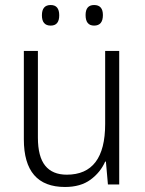

<svg xmlns="http://www.w3.org/2000/svg" viewBox="-20 -735 576 765"><path d="M455 -532V0H410L402 -91H399Q380 -48 340.5 -19Q301 10 239 10Q75 10 75 -180V-532H131V-187Q131 -111 160 -75Q189 -39 246 -39Q399 -39 399 -241V-532ZM147 -674Q147 -715 182 -715Q216 -715 216 -674Q216 -633 182 -633Q147 -633 147 -674ZM321 -675Q321 -715 355 -715Q390 -715 390 -675Q390 -633 355 -633Q321 -633 321 -675Z"/></svg>

Font: Noto Sans Kannada SemiCondensed Light
Style: Regular
Weight: 300
Width: 4
Designer: Jelle Bosma - Monotype Design Team
Foundry: Monotype Imaging Inc.
Version: Version 2.005; ttfautohint (v1.8.4.7-5d5b)